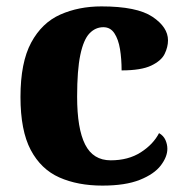

<svg xmlns="http://www.w3.org/2000/svg" viewBox="-20 -570 581 600"><path d="M300 10Q223 10 165.5 -15.5Q108 -41 76 -101.5Q44 -162 44 -267Q44 -375 77.5 -437Q111 -499 168.5 -524.5Q226 -550 297 -550Q408 -550 456.5 -517.5Q505 -485 505 -444Q505 -423 494.5 -401.5Q484 -380 452.5 -365Q421 -350 360 -350Q360 -386 355 -416.5Q350 -447 337.5 -466Q325 -485 303 -485Q278 -485 259.5 -465.5Q241 -446 231 -398.5Q221 -351 221 -268Q221 -168 246 -118.5Q271 -69 326 -69Q381 -69 420 -94Q459 -119 477 -154Q491 -146 497 -132.5Q503 -119 503 -105Q503 -80 482.5 -53Q462 -26 417 -8Q372 10 300 10Z"/></svg>

Font: Noto Serif Devanagari ExtraBold
Style: Regular
Weight: 800
Designer: Universal Thirst, Indian Type Foundry and the Monotype Design Team
Foundry: Monotype Imaging Inc.
Version: Version 2.004; ttfautohint (v1.8.4.7-5d5b)